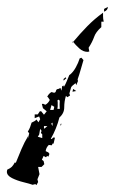

<svg xmlns="http://www.w3.org/2000/svg" viewBox="-65 -265 335 559"><path d="M238 -231V-239L249 -245Q249 -235 238 -231ZM190 -114Q177 -114 166 -124Q155 -134 148 -143L146 -141Q144 -141 147 -144L148 -143Q168 -167 189 -188.5Q210 -210 235 -228V-218Q235 -214 235.5 -210Q236 -206 237 -202H230V-186Q214 -172 209 -157.5Q204 -143 193 -126L195 -115ZM41 274 38 271 30 273Q22 270 3.5 265.5Q-15 261 -30 253.5Q-45 246 -45 235L-44 229Q-35 225 -30.5 220.5Q-26 216 -22 208L-19 209Q-11 189 -2.5 169Q6 149 17 131L16 140L20 123L16 118Q20 112 22.5 105.5Q25 99 27 92Q31 90 35 88Q39 86 41 83L47 91L52 82L49 74L36 79V68H45L51 59H55L63 69L71 59L60 50L57 38L60 37L67 40Q75 36 80 26L74 17L72 18Q74 13 77.5 9Q81 5 85 3L92 5Q97 5 98 -0.5Q99 -6 105 -6L111 -9L114 -1L116 -14L120 -16L121 -12Q126 -20 129.5 -29Q133 -38 137 -47H138Q148 -55 155.5 -68.5Q163 -82 167 -95L172 -97L178 -90Q174 -77 170 -62.5Q166 -48 161 -34L162 -29L157 -17L155 -23Q143 -14 142 -10.5Q141 -7 137 7L139 13L131 18L127 14Q122 30 122 47.5Q122 65 108 77Q104 93 97.5 109Q91 125 83 139L85 140L91 135L95 136L91 153H88L86 158L77 157Q69 165 68 175L74 178H75L79 183L76 191L72 189L69 193L62 189L57 200L62 204L64 213L56 221H46L50 242L44 257L46 265ZM120 -31V-35L126 -40L128 -37L121 -31ZM146 2 148 -6 157 0ZM102 52H109Q108 40 109 28L105 25L102 28Q103 30 103 33Q103 36 103 38Q103 42 103 45Q103 48 102 52ZM81 55H91L93 46L85 41ZM88 102V92L84 95ZM112 102 111 96 114 95ZM63 109H65L73 102H63ZM58 137V126L54 122L56 116L52 110L49 127L45 133Z"/></svg>

Font: Kolker Brush
Style: Regular
Weight: 400
Designer: Robert E. Leuschke
Foundry: Robert E. Leuschke
Version: Version 1.010; ttfautohint (v1.8.3)